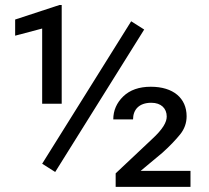

<svg xmlns="http://www.w3.org/2000/svg" viewBox="-20 -729 816 749"><path d="M491.7 -646 144.5 -90.3 195.3 -58.1 542.5 -613.8ZM211.9 -709.5 39.1 -652.8V-589.8L144.5 -617.7V-324.2H220.7V-709.5ZM528.8 -62.5 614.3 -133.8C643.1 -159.7 665.5 -183.6 682.6 -204.6C699.7 -225.6 708 -249.5 708 -275.4C708 -346.2 655.8 -390.6 568.4 -390.6C522.5 -390.6 486.8 -377.9 460.9 -353C435.1 -328.1 421.9 -297.9 421.9 -263.2H499C499 -300.3 521.5 -328.1 570.3 -328.1C608.9 -328.1 630.4 -305.7 630.4 -274.4C630.4 -252.9 616.2 -225.6 571.8 -185.1L431.2 -52.7V0H723.1V-62.5Z"/></svg>

Font: Vazirmatn
Style: Regular
Weight: 400
Designer: Saber Rastikerdar
Foundry: Saber Rastikerdar
Version: Version 33.003